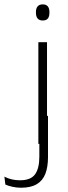

<svg xmlns="http://www.w3.org/2000/svg" viewBox="-84 -679 312 876"><path d="M91 -22.5V-486.5H130.5V-22.5ZM111 -585.5Q95.5 -585.5 87.8 -594.5Q80 -603.5 80 -620.5V-624.5Q80 -641 87.8 -650Q95.5 -659 111 -659Q126.5 -659 134 -650Q141.5 -641 141.5 -624.5V-620.5Q141.5 -603 134 -594.2Q126.5 -585.5 111 -585.5ZM12 177.5Q-8.5 177.5 -27.5 173.2Q-46.5 169 -59.5 163L-64 127Q-47.5 135.5 -29.8 139.5Q-12 143.5 7 143.5Q56.5 143.5 76 116.2Q95.5 89 95.5 36V-150.5H135V38Q135 82.5 123 113.8Q111 145 84 161.2Q57 177.5 12 177.5Z"/></svg>

Font: Anek Gurmukhi Medium ExtraLight
Style: Regular
Weight: 250
Version: Version 1.003